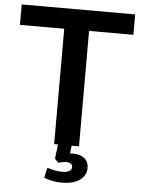

<svg xmlns="http://www.w3.org/2000/svg" viewBox="-60 -752 732 993"><g transform="rotate(5 306.5 -255.0)"><path d="M333 0 328 41Q334 40 345 40Q381 40 403 58Q425 76 425 109Q425 147 391.5 171Q358 195 298 195Q276 195 250.5 190.5Q225 186 206 177L218 125Q261 139 296 139Q319 139 332 131.5Q345 124 345 109Q345 99 336.5 93Q328 87 312 87Q298 87 272 94L253 75L262 0H242V-599H12V-705H601V-599H371V0Z"/></g></svg>

Font: wassup Sans
Style: Bold
Weight: 700
Version: Version 2.001